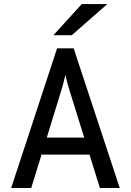

<svg xmlns="http://www.w3.org/2000/svg" viewBox="-20 -942 656 962"><path d="M36 0 266 -700H349L580 0H480.5L326 -496.5Q324 -503 320.2 -516.2Q316.5 -529.5 313 -543.5Q309.5 -557.5 307.5 -567Q305.5 -557.5 302 -543.5Q298.5 -529.5 295.2 -516.5Q292 -503.5 289.5 -496.5L136.5 0ZM163 -167.5 189.5 -252.5H426L452.5 -167.5ZM247.5 -765.5 389.5 -921.5H517.5L339.5 -765.5Z"/></svg>

Font: Overpass Mono Medium
Style: Regular
Weight: 500
Monospace: yes
Designer: Delve Withrington, Dave Bailey
Foundry: Delve Fonts LLC
Version: Version 4.000